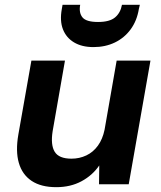

<svg xmlns="http://www.w3.org/2000/svg" viewBox="-20 -763 665 795"><path d="M213 12Q150 12 111 -14Q72 -40 58 -88.5Q44 -137 56 -206L110 -512H249L198 -220Q189 -163 206.5 -134.5Q224 -106 276 -106Q309 -106 337.5 -119.5Q366 -133 385.5 -160Q405 -187 413 -226L463 -512H603L513 0H390L391 -78Q363 -37 317.5 -12.5Q272 12 213 12ZM367 -568Q319 -568 286.5 -587.5Q254 -607 240.5 -642Q227 -677 236 -726L239 -743H312Q306 -710 321.5 -691Q337 -672 386 -672Q434 -672 456.5 -691Q479 -710 485 -743H559L555 -726Q547 -677 521 -641.5Q495 -606 455.5 -587Q416 -568 367 -568Z"/></svg>

Font: DM Sans 12pt ExtraBold
Style: Italic
Weight: 800
Italic angle: -10°
Version: Version 4.004;gftools[0.9.30]